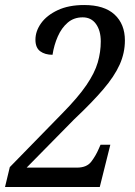

<svg xmlns="http://www.w3.org/2000/svg" viewBox="-29 -744 539 764"><path d="M-9 0 10 -79 219 -293Q282 -357 315 -405.5Q348 -454 360 -495.5Q372 -537 372 -579Q372 -622 353 -648.5Q334 -675 300 -675Q265 -675 240.5 -654Q216 -633 201 -599Q186 -565 180 -526Q150 -526 131 -540Q112 -554 112 -586Q112 -620 134.5 -651.5Q157 -683 200.5 -703.5Q244 -724 306 -724Q386 -724 427 -686Q468 -648 468 -583Q468 -533 447 -486.5Q426 -440 381.5 -388Q337 -336 266 -269L77 -77H277Q316 -77 334 -100.5Q352 -124 364 -152L371 -168H410L368 0Z"/></svg>

Font: Noto Serif Condensed
Style: Italic
Weight: 400
Width: 3
Italic angle: -12°
Designer: Monotype Design Team
Foundry: Monotype Imaging Inc.
Version: Version 2.014; ttfautohint (v1.8.4.7-5d5b)